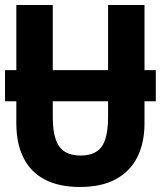

<svg xmlns="http://www.w3.org/2000/svg" viewBox="-20 -734 640 764"><path d="M0 -331V-455H600V-331ZM298 10Q215 10 158.5 -19.5Q102 -49 73.5 -106Q45 -163 45 -243V-714H190V-268Q190 -212 202 -178.5Q214 -145 238.5 -130Q263 -115 300 -115Q339 -115 363.5 -130.5Q388 -146 399 -180Q410 -214 410 -269V-714H555V-244Q555 -166 526.5 -109Q498 -52 441 -21Q384 10 298 10Z"/></svg>

Font: Noto Sans Mono
Style: Bold
Weight: 700
Designer: Monotype Design Team
Foundry: Monotype Imaging Inc.
Version: Version 2.014